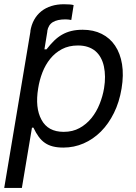

<svg xmlns="http://www.w3.org/2000/svg" viewBox="-23 -695 652 919"><path d="M122.9 -545.5H122.2Q127.1 -576.3 140.6 -600.5Q154.1 -624.6 174.9 -641.2Q195.7 -657.7 223 -666.2Q250.4 -674.7 282.7 -674.7Q298.7 -674.7 311.4 -673.7Q324.2 -672.6 329.5 -670.5L318.2 -599.4Q311.8 -600.5 304.7 -601.4Q297.6 -602.3 291.2 -602.3Q251.4 -602.3 229.8 -589Q208.1 -575.6 203.1 -545.5H203.8L189.6 -458.8H199.6Q217.7 -482.2 235.6 -499.8Q253.6 -517.4 274 -529.1Q294.4 -540.8 318.5 -546.7Q342.7 -552.6 372.9 -552.6Q424.4 -552.6 463.8 -532.8Q503.2 -513.1 527.9 -476.4Q552.6 -439.6 561.1 -387.8Q569.6 -335.9 558.9 -271.3Q548.3 -206.7 522.5 -154.5Q496.8 -102.3 459.9 -65.3Q422.9 -28.4 377.1 -8.5Q331.3 11.4 280.5 11.4Q252.1 11.4 230.6 6Q209.2 0.7 192.5 -10.7Q175.8 -22 162.5 -40.1Q149.1 -58.2 137.1 -83.8H130L81.7 204.5H-2.8ZM175.4 -122.2Q206 -63.9 282 -63.9Q324.9 -63.9 358 -82.2Q391 -100.5 415 -130.1Q438.9 -159.8 453.8 -197.3Q468.8 -234.7 475.1 -272.7Q479.8 -301.5 479.6 -327.4Q479.4 -353.3 474.4 -376.8Q469.5 -399.9 459.3 -418.5Q449.2 -437.1 433.8 -450.3Q418.3 -463.4 397.5 -470.3Q376.8 -477.3 350.1 -477.3Q306.5 -477.3 273.6 -459.9Q240.8 -442.5 217.5 -413.7Q194.2 -384.9 180 -348.2Q165.8 -311.4 159.8 -272.7Q144.2 -179 175.4 -122.2Z"/></svg>

Font: Inter P
Style: Italic
Weight: 400
Italic angle: -9.40001°
Designer: Rasmus Andersson
Foundry: rsms
Version: Version 3.018;git-588b23468